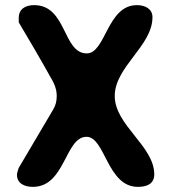

<svg xmlns="http://www.w3.org/2000/svg" viewBox="-20 -727 675 748"><path d="M46 -47C46 -11 77 1 108 1C235 1 233 -194 317 -194C390 -194 397 1 517 1C550 1 581 -9 581 -48C581 -158 427 -239 427 -353C427 -467 574 -548 574 -660C574 -693 545 -707 513 -707C397 -707 392 -519 318 -519C224 -519 241 -707 113 -707C79 -707 53 -692 53 -657V-640C72 -609 156 -465 173 -433C189 -406 201 -384 201 -353C201 -333 197 -317 187 -300C167 -266 73 -107 53 -73C52 -70 47 -56 47 -53C47 -53 46 -48 46 -47Z"/></svg>

Font: Asimov Print
Style: Regular
Weight: 500
Designer: Google
Version: Version 2.000980: 2014